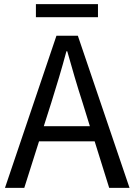

<svg xmlns="http://www.w3.org/2000/svg" viewBox="-20 -905 648 925"><path d="M153 -822H452V-885H153ZM4 0H97L168 -224H436L506 0H604L355 -733H252ZM191 -297 227 -410C253 -493 277 -572 300 -658H304C328 -573 351 -493 378 -410L413 -297Z"/></svg>

Font: Noto Sans Mono CJK SC
Style: Regular
Weight: 400
Designer: Ryoko NISHIZUKA 西塚涼子 (kana, bopomofo & ideographs); Paul D. Hunt (Latin, Greek & Cyrillic); Sandoll Communications 산돌커뮤니
Foundry: Adobe
Version: Version 2.004;hotconv 1.0.118;makeotfexe 2.5.65603